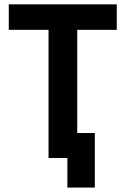

<svg xmlns="http://www.w3.org/2000/svg" viewBox="-20 -720 572 875"><path d="M287.1 134.8V0H201.2V-584H20V-700.2H512.2V-584H332V-113.8H412.1V134.8Z"/></svg>

Font: Fixel Text SemiBold
Style: Regular
Weight: 600
Width: 4
Designer: AlfaBravo + MacPaw
Foundry: Kyrylo Tkachov, Marchela Mozhyna, Serhii Makarenko, Maria Weinstein, Zakhar Kryvoshyya
Version: Version 1.211